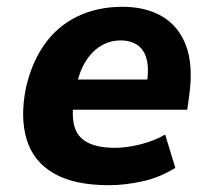

<svg xmlns="http://www.w3.org/2000/svg" viewBox="-20 -534 630 565"><path d="M301 11Q198 11 138 -24Q78 -59 58.5 -123.5Q39 -188 56 -274Q73 -350 111 -403.5Q149 -457 207.5 -485.5Q266 -514 341 -514Q409 -514 457.5 -485.5Q506 -457 527.5 -399.5Q549 -342 537 -254L531 -211H172L186 -300H427L411 -281Q419 -329 412 -358Q405 -387 385 -401Q365 -415 335 -415Q303 -415 276 -398.5Q249 -382 230 -350Q211 -318 203 -270L198 -244Q190 -194 199 -162Q208 -130 238 -114.5Q268 -99 318 -99Q352 -99 392.5 -109Q433 -119 466 -138L496 -40Q449 -11 397.5 0Q346 11 301 11Z"/></svg>

Font: Nunito Sans 7pt SemiCondensed ExtraBold
Style: Italic
Weight: 800
Width: 4
Italic angle: -9°
Designer: Vernon Adams
Foundry: Vernon Adams
Version: Version 3.101;gftools[0.9.27]